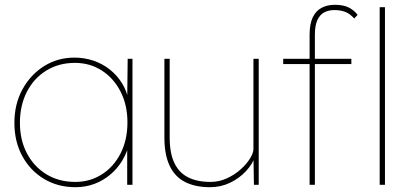

<svg xmlns="http://www.w3.org/2000/svg" viewBox="-20 -770 1716 800"><path d="M40 -258Q40 -337 74 -398.5Q108 -460 164.5 -495Q221 -530 290 -530Q332 -530 370 -517Q408 -504 438 -480Q468 -456 488.5 -423Q509 -390 516 -350L510 -353L512 -525H532V0H510V-172L519 -175Q510 -135 489.5 -101Q469 -67 439 -42Q409 -17 372.5 -3.5Q336 10 294 10Q221 10 163.5 -24.5Q106 -59 73 -119.5Q40 -180 40 -258ZM511 -260Q511 -332 482.5 -388Q454 -444 404.5 -476Q355 -508 292 -508Q225 -508 173 -476Q121 -444 92 -387.5Q63 -331 63 -258Q63 -187 92 -131.5Q121 -76 173 -44Q225 -12 294 -12Q355 -12 404.5 -43.5Q454 -75 482.5 -131Q511 -187 511 -260Z M665 -197V-525H687V-197Q687 -132 706.5 -91Q726 -50 764 -31Q802 -12 857 -12Q893 -12 925.5 -27Q958 -42 983 -64.5Q1008 -87 1022 -110Q1036 -133 1036 -149V-525H1058V0H1038L1036 -121L1045 -123Q1033 -87 1005 -57Q977 -27 938.5 -8.5Q900 10 855 10Q794 10 751.5 -11.5Q709 -33 687 -79Q665 -125 665 -197Z M1270 -626Q1270 -670 1283 -697.5Q1296 -725 1320 -737.5Q1344 -750 1375 -750Q1411 -750 1433.5 -738.5Q1456 -727 1470 -708L1456 -693Q1438 -713 1418.5 -720.5Q1399 -728 1373 -728Q1349 -728 1331 -718.5Q1313 -709 1302.5 -686.5Q1292 -664 1292 -625V0H1284Q1280 0 1276.5 0Q1273 0 1270 0ZM1160 -503V-525H1444V-503ZM1562 0V-740H1584V0Z"/></svg>

Font: Mach Thin
Style: Regular
Weight: 250
Version: Version 1.002